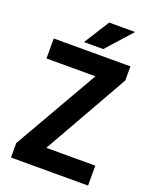

<svg xmlns="http://www.w3.org/2000/svg" viewBox="-164 -990 857 1079"><g transform="rotate(20 265.0 -450.5)"><path d="M499 -119.1V0H38.1V-86.4L328.1 -591.3H35.2V-710.9H493.7V-626.5L206.1 -119.1ZM297.4 -901.4H452.6L316.9 -750H201.7Z"/></g></svg>

Font: RobotoCondensed-Bold
Style: Bold
Weight: 700
Designer: Google
Version: Version 2.001240; 2014